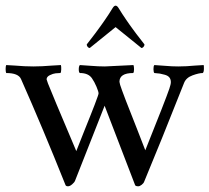

<svg xmlns="http://www.w3.org/2000/svg" viewBox="-20 -651 744 682"><path d="M401.4 -622.1Q408.2 -610.8 414.6 -601.1Q420.9 -591.3 428 -581.1Q435.1 -570.8 439.2 -564.9Q443.4 -559.1 451.9 -547.4Q460.4 -535.6 463.6 -531.5Q466.8 -527.3 478.3 -512.5Q489.7 -497.6 493.2 -493.2Q493.2 -488.3 489.7 -484.4Q486.3 -480.5 482.4 -480.5L390.6 -554.7Q333 -507.8 298.8 -480.5Q294.9 -480.5 291.5 -484.4Q288.1 -488.3 288.1 -493.2Q291.5 -497.6 303 -512.5Q314.5 -527.3 317.6 -531.5Q320.8 -535.6 329.3 -547.4Q337.9 -559.1 342 -564.9Q346.2 -570.8 353.3 -581.1Q360.4 -591.3 366.7 -601.1Q373 -610.8 379.9 -622.1Q385.3 -630.9 390.6 -630.9Q396 -630.9 401.4 -622.1ZM98.6 -415Q115.2 -415 130.1 -415.8Q145 -416.5 163.8 -418Q182.6 -419.4 196.3 -419.9Q197.8 -415.5 197.5 -404.3Q197.3 -393.1 194.3 -391.6Q187 -391.6 177.7 -390.6Q168.5 -389.6 157 -384Q145.5 -378.4 145.5 -369.1Q145.5 -368.2 150.4 -354.5Q160.6 -327.6 251 -114.3Q262.7 -144 277.8 -182.1Q293 -220.2 300.8 -239.5Q308.6 -258.8 316.2 -278.8Q323.7 -298.8 326.9 -307.9Q330.1 -316.9 330.1 -319.3Q330.1 -325.2 322.8 -342.8Q315.4 -360.4 306.6 -373Q293.9 -391.6 263.7 -391.6Q259.8 -393.6 259.8 -404.8Q259.8 -416 263.7 -419.9Q275.9 -419.4 302.7 -417.2Q329.6 -415 352.5 -415Q356.4 -415 454.1 -419.9Q456.1 -415 456.1 -404.8Q456.1 -394.5 453.1 -391.6Q404.3 -391.6 404.3 -360.4Q404.3 -358.4 406.7 -349.6Q409.2 -342.3 413.6 -329.6Q418 -316.9 426.3 -295.7Q434.6 -274.4 443.4 -252.2Q452.1 -230 467.3 -191.4Q482.4 -152.8 496.1 -117.2Q568.8 -298.3 581.5 -335.9Q586.9 -351.6 586.9 -359.4Q586.9 -369.1 581.8 -375.7Q576.7 -382.3 565.2 -385.5Q553.7 -388.7 547.9 -389.6Q542 -390.6 528.3 -391.6Q525.4 -394 525.1 -405Q524.9 -416 528.3 -419.9Q542 -419.4 566.2 -417.2Q590.3 -415 613.3 -415Q629.9 -415 642.8 -415.8Q655.8 -416.5 672.1 -418Q688.5 -419.4 703.1 -419.9Q704.6 -418.5 704.3 -406.5Q704.1 -394.5 700.2 -391.6Q686.5 -391.6 663.8 -383.3Q641.1 -375 633.8 -356.4Q547.9 -139.2 492.2 -5.9Q490.2 0 483.2 5.4Q476.1 10.7 471.7 10.7Q461.9 10.7 460 6.8L351.6 -275.4L246.1 -7.8Q245.1 -4.4 236.8 3.2Q228.5 10.7 221.7 10.7Q214.8 10.7 212.9 6.8Q131.3 -197.3 54.7 -370.1Q45.4 -391.6 2 -391.6Q0 -396 0 -405.8Q0 -415.5 2 -419.9Q16.6 -419.4 34.2 -418Q51.8 -416.5 66.4 -415.8Q81.1 -415 98.6 -415Z"/></svg>

Font: Amiri
Style: Regular
Weight: 400
Designer: Khaled Hosny
Version: Version 000.108